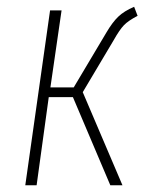

<svg xmlns="http://www.w3.org/2000/svg" viewBox="-20 -551 465 571"><path d="M378.9 -530.8 389.2 -503.9Q361.8 -489.7 348.6 -476.1Q335.4 -462.4 317.9 -431.2L226.1 -276.9L344.2 0H308.1L196.8 -262.2H125L88.9 0H55.2L128.9 -520H163.1L129.9 -291H199.2L296.9 -455.1Q314.5 -484.9 331.8 -501.5Q349.1 -518.1 378.9 -530.8Z"/></svg>

Font: Fira Sans Compressed UltraLight
Style: Italic
Weight: 200
Width: 3
Italic angle: -8°
Designer: Carrois Corporate & Edenspiekermann AG
Foundry: Carrois Corporate GbR & Edenspiekermann AG
Version: Version 4.203;PS 004.203;hotconv 1.0.88;makeotf.lib2.5.64775